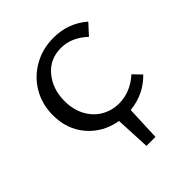

<svg xmlns="http://www.w3.org/2000/svg" viewBox="-165 -518 768 768"><g transform="rotate(-45 218.5 -134.5)"><path d="M277 4 271 150H220L213 2Q137 -11 89.5 -66Q42 -121 42 -201Q42 -263 71 -312.5Q100 -362 150.5 -390.5Q201 -419 263 -419Q346 -419 407 -366L366 -321Q315 -369 255 -369Q192 -369 153.5 -322.5Q115 -276 115 -208Q115 -161 134.5 -124Q154 -87 188 -67Q222 -47 264 -47Q295 -47 325 -59.5Q355 -72 380 -95L413 -61Q358 -4 277 4Z"/></g></svg>

Font: Ysabeau
Style: Regular
Weight: 400
Designer: Christian Thalmann (Catharsis Fonts)
Version: Version 0.003